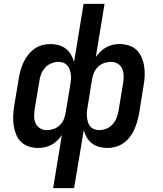

<svg xmlns="http://www.w3.org/2000/svg" viewBox="-20 -755 840 990"><path d="M254 215 299 -59Q289 -44 276 -31Q263 -18 246.5 -9Q230 0 212 4Q194 8 177 8Q152 8 129 0.5Q106 -7 89 -23Q72 -39 63 -61.5Q54 -84 50.5 -108Q47 -132 48 -157Q49 -182 53 -208L77 -352Q80 -372 86 -393Q92 -414 101.5 -434Q111 -454 125 -472Q139 -490 157 -503Q175 -516 196.5 -522Q218 -528 239 -528Q261 -528 281.5 -522.5Q302 -517 318.5 -504.5Q335 -492 345.5 -474Q356 -456 362 -436L411 -735H519L474 -461Q485 -476 498 -489Q511 -502 527.5 -511Q544 -520 561.5 -524Q579 -528 596 -528Q621 -528 644.5 -520.5Q668 -513 684.5 -497Q701 -481 710.5 -458.5Q720 -436 723.5 -412Q727 -388 726 -363Q725 -338 720 -312L697 -168Q693 -148 687 -127Q681 -106 672 -86Q663 -66 649 -48Q635 -30 616.5 -17Q598 -4 576.5 2Q555 8 534 8Q512 8 491.5 2.5Q471 -3 454.5 -15.5Q438 -28 427.5 -46Q417 -64 412 -84L362 215ZM221 -84Q238 -84 255 -89.5Q272 -95 286.5 -108Q301 -121 308 -137.5Q315 -154 318 -171L342 -315Q344 -329 345.5 -342.5Q347 -356 345.5 -369Q344 -382 340 -394.5Q336 -407 328 -416.5Q320 -426 308 -431Q296 -436 282 -436Q264 -436 245 -428.5Q226 -421 212.5 -406Q199 -391 192 -373Q185 -355 183 -337L159 -193Q156 -174 156 -155Q156 -136 163.5 -119.5Q171 -103 186.5 -93.5Q202 -84 221 -84ZM492 -84Q510 -84 528.5 -91.5Q547 -99 560.5 -114Q574 -129 581 -147Q588 -165 591 -183L615 -327Q618 -346 617.5 -365Q617 -384 610 -400.5Q603 -417 587.5 -426.5Q572 -436 553 -436Q536 -436 518.5 -430.5Q501 -425 487 -412Q473 -399 465.5 -382.5Q458 -366 455 -349L432 -205Q429 -191 428 -177.5Q427 -164 428.5 -151Q430 -138 433.5 -125.5Q437 -113 445 -103.5Q453 -94 465.5 -89Q478 -84 492 -84Z"/></svg>

Font: Iosevka Aile Semibold Oblique
Style: Regular
Weight: 600
Italic angle: -9°
Designer: Belleve Invis
Foundry: Belleve Invis
Version: Version 31.1.0; ttfautohint (v1.8.4)